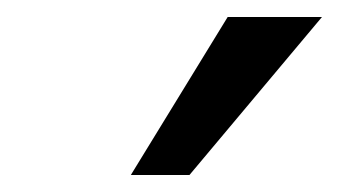

<svg xmlns="http://www.w3.org/2000/svg" viewBox="-20 -715 399 226"><path d="M134 -509 248 -695H359L203 -509Z"/></svg>

Font: Coval
Style: Medium Italic
Weight: 500
Foundry: Context Ltd
Version: Version 001.000